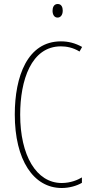

<svg xmlns="http://www.w3.org/2000/svg" viewBox="-20 -931 455 961"><path d="M269 -911C249 -911 243 -893 243 -877C243 -859 251 -843 268 -843C284 -843 294 -857 294 -878C294 -894 288 -911 269 -911ZM285 -699C312 -699 346 -693 378 -673L391 -696C357 -715 323 -724 285 -724C117 -724 54 -548 54 -358C54 -131 147 10 289 10C327 10 365 -1 390 -16V-43C370 -31 334 -15 289 -15C161 -15 81 -154 81 -357C81 -529 136 -699 285 -699Z"/></svg>

Font: Noto Sans Georgian ExtraCondensed Thin
Style: Regular
Weight: 100
Width: 2
Designer: Monotype Design Team, Akaki Razmadze
Foundry: Google LLC
Version: Version 2.005